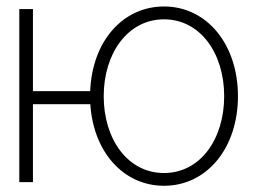

<svg xmlns="http://www.w3.org/2000/svg" viewBox="-20 -574 841 605"><path d="M83.8 -545.5H40.8V0H83.8V-245.7H264.6C274.1 -95.2 369 11.4 496.8 11.4C631.7 11.4 729.8 -107.2 729.8 -271C729.8 -434.7 631.4 -553.6 496.8 -553.6C366.1 -553.6 270.2 -442.8 264.2 -286.9H83.8ZM496.8 -28.8C382.1 -28.8 306.8 -135.7 306.8 -271C306.8 -405.5 382.5 -513.1 496.8 -513.1C611.2 -513.1 686.4 -405.9 686.4 -271C686.4 -135.7 611.2 -28.8 496.8 -28.8Z"/></svg>

Font: Karasuma Gothic
Style: Thin
Weight: 200
Designer: Rasmus Andersson / Ryoko Ishizuka
Foundry: rsms
Version: Version 1.00